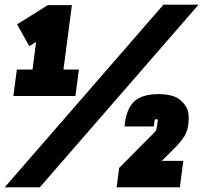

<svg xmlns="http://www.w3.org/2000/svg" viewBox="-33 -800 868 820"><path d="M289 -390H24L39 -503H106L121 -621L92 -603L40 -696L171 -778H274L238 -503H304ZM137 0H-13L665 -780H815ZM735 0H465L476 -83Q630 -238 631.5 -239.5Q633 -241 635 -248.5Q637 -256 641 -286Q641 -291 635 -291Q628 -291 627 -284L624 -260H499Q505 -332 538.5 -365Q572 -398 644 -398Q707 -398 736 -373.5Q765 -349 771 -320Q773 -306 773 -293Q772 -245 753 -215.5Q734 -186 679 -134L658 -113H750Z"/></svg>

Font: Tanohe Sans ExtraBold
Style: Italic
Weight: 800
Designer: Village Type and Design LLC & Cristiano Sobral
Foundry: Cooper Hewitt Smithsonian Design Museum
Version: Version 1.00;September 29, 2021;FontCreator 13.0.0.2655 64-b